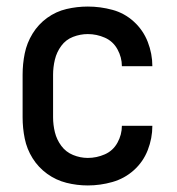

<svg xmlns="http://www.w3.org/2000/svg" viewBox="-20 -558 540 586"><path d="M248 8Q286 8 323 -2.5Q360 -13 388.5 -38.5Q417 -64 431 -100Q445 -136 445 -174H352Q352 -147 338.5 -122.5Q325 -98 300 -87Q275 -76 248 -76Q225 -76 203 -85Q181 -94 167 -113Q153 -132 147.5 -154.5Q142 -177 142 -200V-330Q142 -353 147.5 -376Q153 -399 167 -418Q181 -437 203 -445.5Q225 -454 248 -454Q275 -454 300 -443Q325 -432 338.5 -407.5Q352 -383 352 -356H445Q445 -394 431 -430Q417 -466 388.5 -492Q360 -518 323 -528Q286 -538 248 -538Q215 -538 183 -530.5Q151 -523 124 -503.5Q97 -484 79.5 -455.5Q62 -427 55.5 -395Q49 -363 49 -330V-200Q49 -167 55.5 -135Q62 -103 79.5 -75Q97 -47 124 -27.5Q151 -8 183 0Q215 8 248 8Z"/></svg>

Font: Iosevka SS08 Medium
Style: Regular
Weight: 500
Monospace: yes
Designer: Belleve Invis
Foundry: Belleve Invis
Version: Version 3.4.3; ttfautohint (v1.8.3)